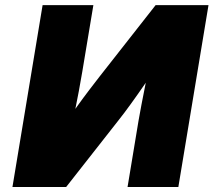

<svg xmlns="http://www.w3.org/2000/svg" viewBox="-20 -748 854 768"><path d="M693.4 0H490.2L534.2 -265.6Q538.6 -289.6 545.9 -329.6Q553.2 -369.6 563.5 -419.2Q573.7 -468.8 585.9 -520L626.5 -510.7Q593.3 -460.9 562 -415.5Q530.8 -370.1 503.4 -332.3Q476.1 -294.4 453.1 -265.6L244.6 0H29.8L150.4 -727.5H353.5L309.1 -460.9Q304.2 -430.7 295.2 -382.8Q286.1 -335 275.9 -284.2Q265.6 -233.4 256.3 -193.8L237.8 -247.1Q261.7 -285.2 287.6 -321.3Q313.5 -357.4 337.2 -388.4Q360.8 -419.4 378.4 -441.9L602.5 -727.5H814Z"/></svg>

Font: Inter 28pt Black
Style: Italic
Weight: 900
Italic angle: -9.3988°
Designer: Rasmus Andersson
Foundry: rsms
Version: Version 4.001;git-66647c0bb